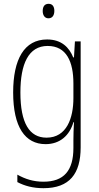

<svg xmlns="http://www.w3.org/2000/svg" viewBox="-20 -746 518 1007"><path d="M235 -726C212 -726 204 -709 204 -688C204 -667 214 -650 234 -650C255 -650 265 -666 265 -689C265 -709 257 -726 235 -726ZM227 -539C107 -539 49 -435 49 -261C49 -79 112 10 219 10C295 10 345 -36 365 -105H368C366 -67 365 -41 365 -10V30C365 149 315 207 208 207C155 207 112 193 71 170V209C109 229 153 241 208 241C345 241 403 165 403 27V-529H373L368 -445H364C343 -497 303 -539 227 -539ZM230 -505C329 -505 365 -422 365 -308V-232C365 -127 330 -24 224 -24C134 -24 87 -101 87 -261C87 -410 129 -505 230 -505Z"/></svg>

Font: Noto Sans Devanagari UI Condensed ExtraLight
Style: Regular
Weight: 200
Width: 3
Designer: Jelle Bosma - Monotype Design Team
Foundry: Monotype Imaging Inc.
Version: Version 2.004